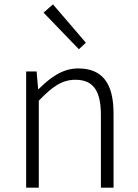

<svg xmlns="http://www.w3.org/2000/svg" viewBox="-20 -861 633 881"><path d="M100 0H158V-399C220 -463 264 -495 326 -495C408 -495 443 -444 443 -333V0H501V-341C501 -478 450 -547 339 -547C266 -547 211 -505 157 -452H155L148 -533H100ZM342 -635 374 -665 223 -841 180 -803Z"/></svg>

Font: Noto Sans JP Light
Style: Regular
Weight: 300
Designer: Ryoko NISHIZUKA (kana & ideographs); Paul D. Hunt (Latin, Greek & Cyrillic); Wenlong ZHANG (bopomofo); Sandoll Communica
Foundry: Adobe Systems Incorporated
Version: Version 1.004;PS 1.004;hotconv 1.0.82;makeotf.lib2.5.63406